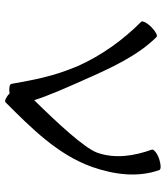

<svg xmlns="http://www.w3.org/2000/svg" viewBox="32 -650 651 754"><g transform="rotate(90 357.0 -273.5)"><path d="M382 30C483 -71 588 -175 636 -310C666 -396 679 -489 648 -575C645 -581 626 -581 603 -573C581 -565 566 -552 568 -545C593 -476 605 -400 580 -330C562 -280 462 -172 374 -83C353 -147 322 -216 294 -279C249 -381 200 -489 126 -563C121 -569 103 -559 87 -543C70 -526 61 -508 66 -503C138 -431 198 -348 240 -254C281 -157 294 -82 310 7C311 14 327 17 348 14C359 26 377 35 382 30Z"/></g></svg>

Font: Nupuram Expanded Light
Style: Regular
Weight: 300
Width: 7
Designer: Santhosh Thottingal (santhosh.thottingal@gmail.com)
Foundry: SMC
Version: Version 1.000